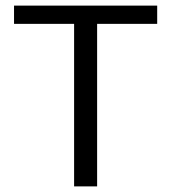

<svg xmlns="http://www.w3.org/2000/svg" viewBox="-20 -664 610 684"><path d="M244 0V-579H30V-644H540V-579H326V0Z"/></svg>

Font: Kanit Light
Style: Regular
Weight: 300
Designer: Katatrad Team
Foundry: CadsonDemak
Version: Version 2.000; ttfautohint (v1.8.3)